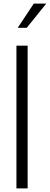

<svg xmlns="http://www.w3.org/2000/svg" viewBox="-20 -1043 276 1063"><path d="M71 0V-790H133V0ZM78 -889 167 -1023H236L128 -889Z"/></svg>

Font: BDO Grotesk Light
Style: Regular
Weight: 300
Designer: Deni Anggara
Foundry: Lokal Container
Version: Version 2.000